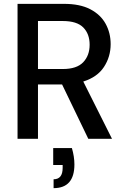

<svg xmlns="http://www.w3.org/2000/svg" viewBox="-20 -720 648 996"><path d="M71 0V-700H312Q395 -700 448.5 -672Q502 -644 528 -596.5Q554 -549 554 -491Q554 -426 519.5 -373Q485 -320 412 -297L561 0H438L302 -282H177V0ZM177 -362H306Q378 -362 411.5 -397Q445 -432 445 -488Q445 -544 412 -577.5Q379 -611 305 -611H177ZM258 256V210Q305 210 305 151V136H256V48H353Q366 93 366 133Q366 256 258 256Z"/></svg>

Font: Ultramarine Medium
Style: Regular
Weight: 500
Designer: Colophon Foundry, Jonny Pinhorn
Foundry: Colophon Foundry
Version: Version 1.200; ttfautohint (v1.8.3)